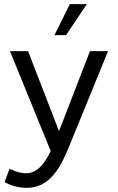

<svg xmlns="http://www.w3.org/2000/svg" viewBox="-20 -716 569 924"><path d="M110 188Q81 188 52.5 180.5Q24 173 2 160L26 96Q48 107 68 112.5Q88 118 105 118Q127 118 147 107.5Q167 97 186 73.5Q205 50 224 11L28 -470H115L264 -85L413 -470H500L308 0Q278 74 246 115Q214 156 180 172Q146 188 110 188ZM242 -547 316 -696H398L298 -547Z"/></svg>

Font: Gantari
Style: Regular
Weight: 400
Designer: Anugrah Pasau
Foundry: Lafontype
Version: Version 1.000; ttfautohint (v1.8.3)